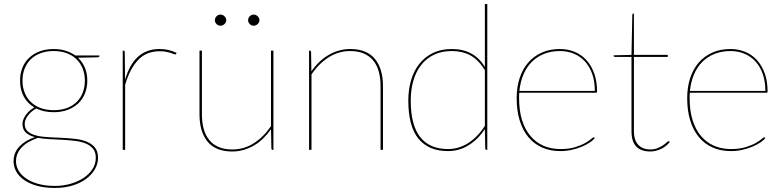

<svg xmlns="http://www.w3.org/2000/svg" viewBox="-20 -740 3863 948"><path d="M245 -498Q277.5 -498 304.2 -489.5Q331 -481 352 -466H471V-464Q471 -461 468.5 -459Q466 -457 463 -457L365 -455Q387.5 -434 399.2 -405.5Q411 -377 411 -342Q411 -307 399.2 -278.2Q387.5 -249.5 365.8 -229Q344 -208.5 313.5 -197.2Q283 -186 245 -186Q196 -186 159 -204.5Q146.5 -197.5 136 -188.5Q125.5 -179.5 118 -169.5Q110.5 -159.5 106.2 -149Q102 -138.5 102 -129Q102 -104 117.5 -90.8Q133 -77.5 158.5 -71Q184 -64.5 216.5 -62.8Q249 -61 283 -59.5Q317 -58 349.5 -54.5Q382 -51 407.5 -40.8Q433 -30.5 448.5 -11.8Q464 7 464 39Q464 68.5 448.8 95.2Q433.5 122 405.8 142.8Q378 163.5 338.8 175.8Q299.5 188 251 188Q201.5 188 163.5 177.5Q125.5 167 99.5 149Q73.5 131 60.2 107Q47 83 47 56Q47 14 75.5 -16.2Q104 -46.5 152.5 -63Q124.5 -70 107.8 -85.2Q91 -100.5 91 -129Q91 -139 95.2 -150Q99.5 -161 107 -171.8Q114.5 -182.5 125.2 -192.2Q136 -202 149.5 -209.5Q115.5 -229.5 97.2 -263.5Q79 -297.5 79 -342Q79 -376.5 90.5 -405.2Q102 -434 123.8 -454.5Q145.5 -475 176 -486.5Q206.5 -498 245 -498ZM453 39Q453 11 439.2 -5.8Q425.5 -22.5 402.5 -31.8Q379.5 -41 350 -44.5Q320.5 -48 288.5 -49.8Q256.5 -51.5 225 -53Q193.5 -54.5 167 -59.5Q143.5 -51 123.5 -40Q103.5 -29 89.2 -14.5Q75 0 67 17.5Q59 35 59 56Q59 81.5 72.5 103.8Q86 126 110.8 142.5Q135.5 159 171 168.5Q206.5 178 251 178Q290.5 178 327 167.8Q363.5 157.5 391.5 139.2Q419.5 121 436.2 95.5Q453 70 453 39ZM245 -196Q281.5 -196 310 -206.5Q338.5 -217 358.2 -236.2Q378 -255.5 388.5 -282.5Q399 -309.5 399 -342Q399 -374.5 388.2 -401.5Q377.5 -428.5 357.5 -447.8Q337.5 -467 309 -477.5Q280.5 -488 245 -488Q209.5 -488 181 -477.5Q152.5 -467 132.5 -447.8Q112.5 -428.5 101.8 -401.5Q91 -374.5 91 -342Q91 -309.5 101.8 -282.5Q112.5 -255.5 132.5 -236.2Q152.5 -217 181 -206.5Q209.5 -196 245 -196Z M586 0V-490H589Q596 -490 596 -482L597.5 -346Q608 -382.5 623.5 -410.8Q639 -439 660 -458.5Q681 -478 707.8 -488Q734.5 -498 768 -498Q792 -498 812.5 -493Q833 -488 852 -479L850 -475Q849 -473.5 848.2 -472.2Q847.5 -471 845 -471Q842.5 -471 836.8 -473.5Q831 -476 821.8 -479Q812.5 -482 799.2 -484.5Q786 -487 768 -487Q702.5 -487 662 -444Q621.5 -401 598 -322V0Z M977 -490V-176Q977 -135 986 -102.8Q995 -70.5 1013.8 -48Q1032.5 -25.5 1060.5 -13.8Q1088.5 -2 1127 -2Q1184.5 -2 1232.8 -32.5Q1281 -63 1318 -117V-490H1330V0H1327Q1320 0 1320 -8L1318 -102Q1300.5 -77 1279.5 -56.5Q1258.5 -36 1234 -21.8Q1209.5 -7.5 1182.5 0.2Q1155.5 8 1127 8Q1045 8 1005 -40.5Q965 -89 965 -176V-490ZM1097 -640Q1097 -629.5 1088.2 -621.2Q1079.5 -613 1069 -613Q1057.5 -613 1049.2 -621.2Q1041 -629.5 1041 -640Q1041 -651.5 1049.2 -659.8Q1057.5 -668 1069 -668Q1079.5 -668 1088.2 -659.8Q1097 -651.5 1097 -640ZM1261 -640Q1261 -629.5 1252.2 -621.2Q1243.5 -613 1233 -613Q1221.5 -613 1213.2 -621.2Q1205 -629.5 1205 -640Q1205 -651.5 1213.2 -659.8Q1221.5 -668 1233 -668Q1243.5 -668 1252.2 -659.8Q1261 -651.5 1261 -640Z M1506 0V-490H1509Q1516 -490 1516 -482L1517.5 -387.5Q1534.5 -412.5 1555.8 -433Q1577 -453.5 1601.5 -468Q1626 -482.5 1653 -490.2Q1680 -498 1709 -498Q1790.5 -498 1830.8 -449.5Q1871 -401 1871 -314V0H1859V-314Q1859 -355 1850 -387.2Q1841 -419.5 1822.2 -442Q1803.5 -464.5 1775.2 -476.2Q1747 -488 1709 -488Q1651.5 -488 1603 -457.2Q1554.5 -426.5 1518 -372.5V0Z M2383 0Q2376 0 2376 -8L2374 -102.5Q2341 -52.5 2294.2 -23.2Q2247.5 6 2192 6Q2096.5 6 2046.2 -55.2Q1996 -116.5 1996 -244Q1996 -297 2009.5 -343.5Q2023 -390 2050 -424.2Q2077 -458.5 2117.2 -478.2Q2157.5 -498 2211 -498Q2265 -498 2305.5 -476.5Q2346 -455 2374 -410V-720H2386V0ZM2192 -4Q2246.5 -4 2293.2 -34.5Q2340 -65 2374 -118.5V-394Q2341.5 -445.5 2302 -466.8Q2262.5 -488 2211 -488Q2159.5 -488 2121.5 -469.2Q2083.5 -450.5 2058.2 -417.5Q2033 -384.5 2020.5 -340Q2008 -295.5 2008 -244Q2008 -122 2054.8 -63Q2101.5 -4 2192 -4Z M2745 -498Q2783.5 -498 2817 -484.2Q2850.5 -470.5 2875.2 -443.5Q2900 -416.5 2914 -377.2Q2928 -338 2928 -287Q2928 -284.5 2926.2 -283.2Q2924.5 -282 2922 -282H2544Q2543 -275 2543 -268.5V-255Q2543 -194 2557.5 -147.2Q2572 -100.5 2598.8 -68.8Q2625.5 -37 2663.2 -20.5Q2701 -4 2747 -4Q2788.5 -4 2818.2 -13Q2848 -22 2867.8 -33Q2887.5 -44 2897.8 -53Q2908 -62 2911 -62Q2913 -62 2915 -60L2917 -58Q2908.5 -47.5 2891.8 -36.2Q2875 -25 2852.2 -15.5Q2829.5 -6 2802.5 0Q2775.5 6 2747 6Q2696.5 6 2656.5 -11.8Q2616.5 -29.5 2588.8 -63Q2561 -96.5 2546 -145Q2531 -193.5 2531 -255Q2531 -309 2545.5 -353.8Q2560 -398.5 2587.5 -430.5Q2615 -462.5 2654.8 -480.2Q2694.5 -498 2745 -498ZM2745 -488Q2701 -488 2665.8 -473.8Q2630.5 -459.5 2605 -433.8Q2579.5 -408 2564.2 -371.5Q2549 -335 2544.5 -291H2917Q2917 -338.5 2904 -375.2Q2891 -412 2867.8 -437Q2844.5 -462 2813 -475Q2781.5 -488 2745 -488Z M3190 8Q3147 8 3122.5 -15.5Q3098 -39 3098 -93V-459H3017Q3010 -459 3010 -464V-467L3098 -469L3102 -666Q3102 -668.5 3103.2 -670.8Q3104.5 -673 3107 -673H3110V-469H3277V-459H3110V-93Q3110 -68 3116.2 -50.8Q3122.5 -33.5 3133.5 -22.8Q3144.5 -12 3159 -7Q3173.5 -2 3190 -2Q3211 -2 3226.8 -8.5Q3242.5 -15 3253.5 -22.5Q3264.5 -30 3271.2 -36.5Q3278 -43 3281 -43Q3283 -43 3285 -41L3287 -39Q3279.5 -29 3268.8 -20.2Q3258 -11.5 3245.2 -5.2Q3232.5 1 3218.2 4.5Q3204 8 3190 8Z M3587 -498Q3625.5 -498 3659 -484.2Q3692.5 -470.5 3717.2 -443.5Q3742 -416.5 3756 -377.2Q3770 -338 3770 -287Q3770 -284.5 3768.2 -283.2Q3766.5 -282 3764 -282H3386Q3385 -275 3385 -268.5V-255Q3385 -194 3399.5 -147.2Q3414 -100.5 3440.8 -68.8Q3467.5 -37 3505.2 -20.5Q3543 -4 3589 -4Q3630.5 -4 3660.2 -13Q3690 -22 3709.8 -33Q3729.5 -44 3739.8 -53Q3750 -62 3753 -62Q3755 -62 3757 -60L3759 -58Q3750.5 -47.5 3733.8 -36.2Q3717 -25 3694.2 -15.5Q3671.5 -6 3644.5 0Q3617.5 6 3589 6Q3538.5 6 3498.5 -11.8Q3458.5 -29.5 3430.8 -63Q3403 -96.5 3388 -145Q3373 -193.5 3373 -255Q3373 -309 3387.5 -353.8Q3402 -398.5 3429.5 -430.5Q3457 -462.5 3496.8 -480.2Q3536.5 -498 3587 -498ZM3587 -488Q3543 -488 3507.8 -473.8Q3472.5 -459.5 3447 -433.8Q3421.5 -408 3406.2 -371.5Q3391 -335 3386.5 -291H3759Q3759 -338.5 3746 -375.2Q3733 -412 3709.8 -437Q3686.5 -462 3655 -475Q3623.5 -488 3587 -488Z"/></svg>

Font: Lato TR Hairline
Style: Regular
Weight: 250
Designer: Lukasz Dziedzic
Foundry: Lukasz Dziedzic
Version: Version 1.104 2013